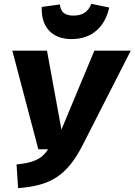

<svg xmlns="http://www.w3.org/2000/svg" viewBox="-20 -958 699 997"><path d="M352 -755C462 -755 527 -824 547 -919L454 -938C438 -896 408 -877 362 -877C319 -877 295 -893 291 -935L197 -922C192 -827 242 -755 352 -755ZM659 -695H470L299 -285L224 -695H44L179 -183H230C195 -129 151 -113 66 -104L74 19C238 6 327 -40 413 -212Z"/></svg>

Font: Fira Sans ExtraBold
Style: Italic
Weight: 800
Italic angle: -8°
Designer: bBox Type GmbH & Carrois Corporate GbR & Edenspiekermann AG
Foundry: bBox Type GmbH & Carrois Corporate GbR & Edenspiekermann AG
Version: Version 4.301;PS 004.301;hotconv 1.0.88;makeotf.lib2.5.64775